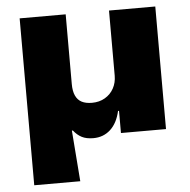

<svg xmlns="http://www.w3.org/2000/svg" viewBox="-50 -547 767 777"><g transform="rotate(-5 333.5 -159.0)"><path d="M58 180V-498H245V-215Q245 -186 253.5 -167.5Q262 -149 278.5 -140.5Q295 -132 320 -132Q350 -132 373 -145.5Q396 -159 408.5 -182Q421 -205 421 -233V-498H609V0H426V-90H422Q411 -41 382.5 -15Q354 11 313 11Q285 11 266.5 1.5Q248 -8 233 -27H229L245 180Z"/></g></svg>

Font: Nunito Sans 10pt SemiExpanded Black
Style: Regular
Weight: 900
Width: 6
Designer: Vernon Adams
Foundry: Vernon Adams
Version: Version 3.101;gftools[0.9.27]